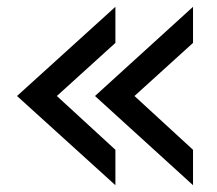

<svg xmlns="http://www.w3.org/2000/svg" viewBox="-20 -550 637 564"><path d="M30 -268 319 -530V-424L147 -268L319 -110V-6ZM259 -268 547 -530V-424L375 -268L547 -110V-6Z"/></svg>

Font: Bai Jamjuree Medium
Style: Regular
Weight: 500
Version: Version 1.000; ttfautohint (v1.6)